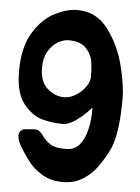

<svg xmlns="http://www.w3.org/2000/svg" viewBox="-53 -759 607 833"><g transform="rotate(5 250.0 -342.5)"><path d="M479 -351Q479 -181 440 -114Q418 -73 395.5 -43Q373 -13 336.5 9.5Q300 32 251 32Q202 32 165 11Q128 -10 105 -38.5Q82 -67 58 -107Q43 -133 43 -152Q43 -167 52 -174.5Q61 -182 69 -182Q77 -182 89 -183.5Q101 -185 112 -185Q124 -185 132 -179Q140 -173 149 -160Q165 -138 186 -125Q207 -112 252 -112Q291 -112 312.5 -138.5Q334 -165 343 -206Q354 -247 352 -301Q332 -278 311 -260Q262 -219 232 -219Q185 -219 141 -230.5Q97 -242 59 -288.5Q21 -335 21 -431Q21 -536 60.5 -600Q100 -664 153 -690.5Q206 -717 250 -717Q334 -717 385 -648.5Q436 -580 457.5 -494Q479 -408 479 -351ZM224 -583Q201 -583 176.5 -568.5Q152 -554 135.5 -525Q119 -496 119 -455Q119 -394 152 -364.5Q185 -335 226 -335Q249 -335 273.5 -349Q298 -363 315 -385.5Q332 -408 334 -430Q334 -470 329.5 -500Q325 -530 300.5 -556.5Q276 -583 224 -583Z"/></g></svg>

Font: Barrio
Style: Regular
Weight: 400
Designer: Pablo Cosgaya & Sergio Jimenez
Foundry: Pablo Cosgaya & Sergio Jimenez
Version: Version 1.005